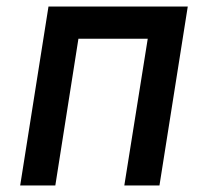

<svg xmlns="http://www.w3.org/2000/svg" viewBox="-20 -570 640 590"><path d="M42 0 129 -550H557L470 0H362L434 -451H221L150 0Z"/></svg>

Font: JetBrains Mono NL SemiBold
Style: Italic
Weight: 600
Italic angle: -9°
Monospace: yes
Designer: Philipp Nurullin, Konstantin Bulenkov
Foundry: JetBrains
Version: Version 2.305; ttfautohint (v1.8.4.7-5d5b)